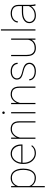

<svg xmlns="http://www.w3.org/2000/svg" viewBox="1569 -2359 993 4171"><g transform="rotate(-90 2065.5 -273.5)"><path d="M487.8 -269.5V-259.3Q487.8 -178.7 464.4 -118.2Q440.9 -57.6 396.5 -23.9Q352.1 9.8 289.6 9.8Q225.1 9.8 179.7 -16.4Q134.3 -42.5 109.4 -82.5V203.1H83V-528.3H109.4V-434.1Q135.3 -481 179.9 -509.5Q224.6 -538.1 288.6 -538.1Q382.8 -538.1 435.3 -466.3Q487.8 -394.5 487.8 -269.5ZM460.9 -259.3V-269.5Q460.9 -339.8 442.1 -394.5Q423.3 -449.2 385.3 -480.5Q347.2 -511.7 289.1 -511.7Q232.9 -511.7 197 -491.2Q161.1 -470.7 140.4 -439.9Q119.6 -409.2 109.4 -378.4V-131.3Q127.9 -82 172.6 -49.3Q217.3 -16.6 290 -16.6Q347.7 -16.6 385.5 -48.1Q423.3 -79.6 442.1 -134.3Q460.9 -189 460.9 -259.3Z M821.3 9.8Q757.3 9.8 704.6 -23.9Q651.9 -57.6 620.8 -116.9Q589.8 -176.3 589.8 -252.9V-274.4Q589.8 -351.6 619.9 -411.1Q649.9 -470.7 700.2 -504.4Q750.5 -538.1 811.5 -538.1Q870.1 -538.1 915.5 -509.8Q960.9 -481.4 986.6 -430.7Q1012.2 -379.9 1012.2 -312.5V-281.7H616.2Q616.2 -278.3 616.2 -274.4V-252.9Q616.2 -187 643.3 -133.3Q670.4 -79.6 716.8 -47.9Q763.2 -16.1 821.3 -16.1Q866.7 -16.1 906 -31.2Q945.3 -46.4 978 -88.9L996.6 -75.7Q970.2 -38.1 927.5 -14.2Q884.8 9.8 821.3 9.8ZM811.5 -511.7Q758.3 -511.7 716.8 -484.9Q675.3 -458 649.7 -411.9Q624 -365.7 618.2 -308.1H985.8V-314.5Q985.8 -367.7 964.4 -412.4Q942.9 -457 903.8 -484.4Q864.7 -511.7 811.5 -511.7Z M1347.7 -512.2Q1304.7 -512.2 1272.2 -495.1Q1239.7 -478 1217.3 -451.2Q1194.8 -424.3 1181.2 -394.3Q1167.5 -364.3 1161.6 -338.4V0H1135.3V-528.3H1161.6V-405.8Q1185.5 -461.4 1234.1 -499.8Q1282.7 -538.1 1349.1 -538.1Q1429.2 -538.1 1473.1 -492.4Q1517.1 -446.8 1517.1 -341.8V0H1490.7V-341.8Q1490.7 -409.2 1472.4 -446Q1454.1 -482.9 1421.9 -497.6Q1389.6 -512.2 1347.7 -512.2Z M1675.3 -693.4Q1675.3 -704.6 1683.1 -712.6Q1690.9 -720.7 1702.1 -720.7Q1713.4 -720.7 1721.4 -712.6Q1729.5 -704.6 1729.5 -693.4Q1729.5 -682.1 1721.4 -674.3Q1713.4 -666.5 1702.1 -666.5Q1690.9 -666.5 1683.1 -674.3Q1675.3 -682.1 1675.3 -693.4ZM1715.3 -528.3V0H1689V-528.3Z M2101.1 -512.2Q2058.1 -512.2 2025.6 -495.1Q1993.2 -478 1970.7 -451.2Q1948.2 -424.3 1934.6 -394.3Q1920.9 -364.3 1915 -338.4V0H1888.7V-528.3H1915V-405.8Q1939 -461.4 1987.5 -499.8Q2036.1 -538.1 2102.5 -538.1Q2182.6 -538.1 2226.6 -492.4Q2270.5 -446.8 2270.5 -341.8V0H2244.1V-341.8Q2244.1 -409.2 2225.8 -446Q2207.5 -482.9 2175.3 -497.6Q2143.1 -512.2 2101.1 -512.2Z M2761.7 -129.4Q2761.7 -153.3 2748.5 -178Q2735.4 -202.6 2700.7 -224.1Q2666 -245.6 2600.6 -259.8Q2512.2 -278.8 2467 -309.3Q2421.9 -339.8 2421.9 -404.8Q2421.9 -460 2469 -499Q2516.1 -538.1 2598.6 -538.1Q2687.5 -538.1 2737.5 -496.3Q2787.6 -454.6 2787.6 -387.2H2760.7Q2760.7 -436.5 2719 -474.1Q2677.2 -511.7 2598.6 -511.7Q2545.4 -511.7 2512.2 -495.6Q2479 -479.5 2463.6 -455.1Q2448.2 -430.7 2448.2 -405.8Q2448.2 -378.9 2459.7 -356.7Q2471.2 -334.5 2505.6 -316.4Q2540 -298.3 2608.4 -282.7Q2703.1 -261.2 2745.6 -226.3Q2788.1 -191.4 2788.1 -128.9Q2788.1 -67.9 2738 -29.1Q2688 9.8 2602.5 9.8Q2538.6 9.8 2494.4 -10Q2450.2 -29.8 2427.5 -62.7Q2404.8 -95.7 2404.8 -134.3H2431.2Q2434.6 -88.9 2461.2 -63.2Q2487.8 -37.6 2526.1 -27.1Q2564.5 -16.6 2602.5 -16.6Q2654.8 -16.6 2690.2 -33.2Q2725.6 -49.8 2743.7 -75.9Q2761.7 -102.1 2761.7 -129.4Z M3287.6 0V-85.4Q3264.2 -41.5 3219.2 -15.9Q3174.3 9.8 3105.5 9.8Q3027.8 9.8 2979.7 -36.4Q2931.6 -82.5 2931.6 -192.9V-528.3H2958V-191.9Q2958 -127.4 2977.1 -88.9Q2996.1 -50.3 3029.3 -33.4Q3062.5 -16.6 3104.5 -16.6Q3163.1 -16.6 3201.2 -35.6Q3239.3 -54.7 3259.8 -86.7Q3280.3 -118.7 3287.6 -156.7V-528.3H3314.5V0Z M3513.7 -750V0H3487.3V-750Z M4028.3 0Q4023.4 -19 4021 -45.7Q4018.6 -72.3 4018.6 -96.7Q3992.2 -53.7 3940.7 -22Q3889.2 9.8 3810.5 9.8Q3736.8 9.8 3692.4 -30.5Q3647.9 -70.8 3647.9 -133.8Q3647.9 -204.6 3712.6 -249.8Q3777.3 -294.9 3892.1 -294.9H4018.6V-372.1Q4018.6 -438 3976.6 -474.9Q3934.6 -511.7 3857.4 -511.7Q3809.6 -511.7 3771.2 -494.9Q3732.9 -478 3710.7 -448.7Q3688.5 -419.4 3688.5 -382.8L3662.1 -383.8Q3662.1 -425.3 3687.3 -460.2Q3712.4 -495.1 3756.6 -516.6Q3800.8 -538.1 3857.4 -538.1Q3939.9 -538.1 3992.4 -496.3Q4044.9 -454.6 4044.9 -371.1V-106.4Q4044.9 -78.1 4048.6 -49.3Q4052.2 -20.5 4058.6 -4.4V0ZM3810.5 -16.1Q3887.2 -16.1 3939.7 -50.3Q3992.2 -84.5 4018.6 -142.6V-268.1H3893.6Q3791.5 -268.1 3732.9 -230Q3674.3 -191.9 3674.3 -131.8Q3674.3 -84 3712.4 -50Q3750.5 -16.1 3810.5 -16.1Z"/></g></svg>

Font: Vazirmatn RD Thin
Style: Regular
Weight: 100
Designer: Saber Rastikerdar
Foundry: Saber Rastikerdar
Version: Version 32.102